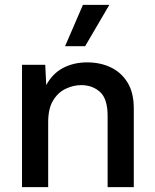

<svg xmlns="http://www.w3.org/2000/svg" viewBox="-20 -765 632 785"><path d="M70 0V-500H165L169 -417Q195 -465 238.5 -487.5Q282 -510 336 -510Q390 -510 433 -489.5Q476 -469 501.5 -427.5Q527 -386 527 -322V0H420V-291Q420 -361 389 -389Q358 -417 312 -417Q280 -417 248.5 -402Q217 -387 197 -354Q177 -321 177 -266V0ZM319 -745H427L328 -576H246Z"/></svg>

Font: Prodigy Sans Medium
Style: Regular
Weight: 500
Designer: Wei Huang
Foundry: Wei Huang
Version: Version 1.003; ttfautohint (v1.8.3)